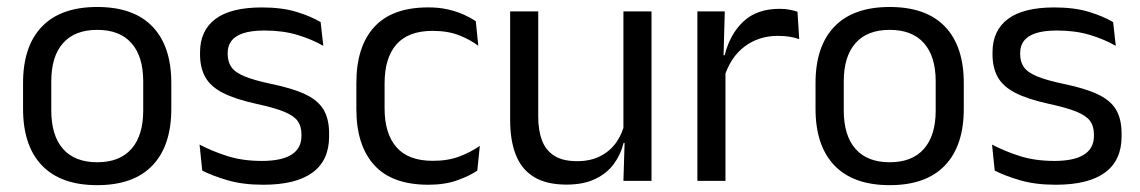

<svg xmlns="http://www.w3.org/2000/svg" viewBox="-20 -521 3284 553"><path d="M260.1 12.3Q155.2 12.3 100.8 -44.5Q46.4 -101.2 46.4 -207.7V-281.9Q46.4 -388 100.9 -444.5Q155.3 -500.9 260.1 -500.9Q364.9 -500.9 419.1 -444.5Q473.4 -388 473.4 -281.9V-207.7Q473.4 -101.2 419.1 -44.5Q364.9 12.3 260.1 12.3ZM260.1 -53.7Q324.8 -53.7 358.6 -92.2Q392.5 -130.7 392.5 -203V-286.6Q392.5 -358.5 358.7 -396.7Q324.9 -435 260.1 -435Q195.3 -435 161.5 -396.7Q127.7 -358.5 127.7 -286.6V-203Q127.7 -130.7 161.5 -92.2Q195.3 -53.7 260.1 -53.7Z M738.4 11.1Q679.5 11.1 635.6 -1.8Q591.7 -14.6 562.5 -29.7L554.8 -104.5Q591.4 -85.3 635.2 -71.4Q679 -57.5 734.3 -57.5Q791 -57.5 819.6 -75.6Q848.2 -93.7 848.2 -129.2V-134.5Q848.2 -157.4 837.3 -172.5Q826.3 -187.7 798.4 -199.2Q770.4 -210.7 718.9 -221.8Q657.4 -235.3 621.9 -253.5Q586.4 -271.8 571.3 -298.9Q556.1 -326.1 556.1 -365.1V-369.7Q556.1 -433.3 600.7 -466.5Q645.2 -499.6 734.3 -499.6Q791.9 -499.6 834.2 -486.7Q876.5 -473.7 903.5 -457.3L911.2 -388.9Q878.4 -407.8 836.4 -420.5Q794.4 -433.1 742.1 -433.1Q704.1 -433.1 680.6 -425.3Q657.2 -417.5 646.5 -403.2Q635.8 -388.8 635.8 -368.9V-365.1Q635.8 -343 646.5 -327.7Q657.2 -312.3 684.4 -301.1Q711.6 -289.8 759.9 -279.6Q822.3 -266.8 859.1 -249.5Q895.8 -232.2 911.9 -205.2Q927.9 -178.3 927.9 -136.3V-128Q927.9 -59.1 880.1 -24Q832.2 11.1 738.4 11.1Z M1213.8 11.1Q1108.9 11.1 1057.7 -45.7Q1006.4 -102.4 1006.4 -206.6V-282.3Q1006.4 -386.8 1057.9 -443.2Q1109.3 -499.7 1213.8 -499.7Q1244.9 -499.7 1270.4 -493.8Q1296 -487.8 1316.2 -478.7Q1336.4 -469.5 1350.4 -459.7L1357.6 -389.1Q1333.8 -407.1 1301.7 -419.6Q1269.6 -432.1 1225.9 -432.1Q1156.1 -432.1 1121.9 -393.2Q1087.7 -354.4 1087.7 -280.7V-208.7Q1087.7 -136.1 1121.9 -97Q1156.1 -57.8 1226.2 -57.8Q1270.8 -57.8 1303.7 -70.5Q1336.6 -83.1 1362 -100.9L1354.7 -29.5Q1332.4 -14.4 1297 -1.7Q1261.6 11.1 1213.8 11.1Z M1449.3 -488.2H1530.2V-184.5Q1530.2 -145.8 1540.9 -117Q1551.6 -88.3 1576.1 -72.6Q1600.7 -56.8 1642 -56.8Q1681 -56.8 1709.1 -71.3Q1737.2 -85.7 1754.9 -110.7Q1772.6 -135.6 1779.1 -166.8L1793.6 -109.3H1776Q1768.3 -76.7 1748.3 -49.2Q1728.3 -21.8 1694.6 -5.6Q1660.9 10.7 1611.6 10.7Q1553.9 10.7 1518.1 -11.2Q1482.3 -33 1465.8 -74.7Q1449.3 -116.3 1449.3 -175.7ZM1775.6 -488.2H1856.5V0H1775.6L1779.2 -117.2L1775.6 -121.9Z M2065.7 -298.3 2047.2 -360.9 2067.2 -361.9Q2082.9 -424 2121.9 -459.8Q2160.9 -495.6 2225.4 -495.6Q2241.7 -495.6 2254.4 -493.1Q2267.1 -490.6 2276.9 -487.2L2281.9 -408.3Q2269.7 -412.7 2254.3 -415.2Q2238.9 -417.7 2220.7 -417.7Q2165.5 -417.7 2124.7 -387.1Q2084 -356.6 2065.7 -298.3ZM2069.5 0H1988.6V-488.2H2067.5L2063.5 -344L2069.5 -338Z M2542.6 12.3Q2437.7 12.3 2383.3 -44.5Q2328.9 -101.2 2328.9 -207.7V-281.9Q2328.9 -388 2383.4 -444.5Q2437.8 -500.9 2542.6 -500.9Q2647.4 -500.9 2701.6 -444.5Q2755.9 -388 2755.9 -281.9V-207.7Q2755.9 -101.2 2701.6 -44.5Q2647.4 12.3 2542.6 12.3ZM2542.6 -53.7Q2607.3 -53.7 2641.1 -92.2Q2675 -130.7 2675 -203V-286.6Q2675 -358.5 2641.2 -396.7Q2607.4 -435 2542.6 -435Q2477.8 -435 2444 -396.7Q2410.2 -358.5 2410.2 -286.6V-203Q2410.2 -130.7 2444 -92.2Q2477.8 -53.7 2542.6 -53.7Z M3020.9 11.1Q2962 11.1 2918.1 -1.8Q2874.2 -14.6 2845 -29.7L2837.3 -104.5Q2873.9 -85.3 2917.7 -71.4Q2961.5 -57.5 3016.8 -57.5Q3073.5 -57.5 3102.1 -75.6Q3130.7 -93.7 3130.7 -129.2V-134.5Q3130.7 -157.4 3119.8 -172.5Q3108.8 -187.7 3080.9 -199.2Q3052.9 -210.7 3001.4 -221.8Q2939.9 -235.3 2904.4 -253.5Q2868.9 -271.8 2853.8 -298.9Q2838.6 -326.1 2838.6 -365.1V-369.7Q2838.6 -433.3 2883.2 -466.5Q2927.7 -499.6 3016.8 -499.6Q3074.4 -499.6 3116.7 -486.7Q3159 -473.7 3186 -457.3L3193.7 -388.9Q3160.9 -407.8 3118.9 -420.5Q3076.9 -433.1 3024.6 -433.1Q2986.6 -433.1 2963.1 -425.3Q2939.7 -417.5 2929 -403.2Q2918.3 -388.8 2918.3 -368.9V-365.1Q2918.3 -343 2929 -327.7Q2939.7 -312.3 2966.9 -301.1Q2994.1 -289.8 3042.4 -279.6Q3104.8 -266.8 3141.6 -249.5Q3178.3 -232.2 3194.4 -205.2Q3210.4 -178.3 3210.4 -136.3V-128Q3210.4 -59.1 3162.6 -24Q3114.7 11.1 3020.9 11.1Z"/></svg>

Font: Anek Kannada Medium
Style: Regular
Weight: 500
Designer: Vaishnavi Murthy, Maithili Shingre (Kannada) & Yesha Goshar (Latin)
Foundry: Ek Type
Version: Version 1.003